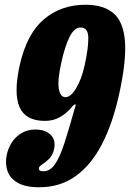

<svg xmlns="http://www.w3.org/2000/svg" viewBox="-20 -780 548 810"><path d="M144.5 -72.5Q140.5 -57.5 163 -57.5Q192 -57.5 212.5 -88Q233 -118.5 251.5 -175.5Q270 -232.5 292.5 -313Q296 -326 298.2 -332Q300.5 -338 298.5 -339.5Q293.5 -342 279 -324Q258.5 -300 231.2 -285Q204 -270 169 -270Q88 -270 62.5 -328Q37 -386 63 -504Q92.5 -636.5 164.8 -698.2Q237 -760 341 -760Q417 -760 459 -724Q501 -688 507.2 -605Q513.5 -522 482 -380Q455.5 -260 410.5 -172.5Q365.5 -85 299.8 -37.5Q234 10 145.5 10Q86.5 10 54 -9.2Q21.5 -28.5 11.2 -59.8Q1 -91 8.5 -127Q19.5 -176 52.2 -204.8Q85 -233.5 129 -233.5Q171.5 -233.5 194 -211Q216.5 -188.5 208 -150Q202 -124.5 187.2 -110Q172.5 -95.5 159.2 -87.2Q146 -79 144.5 -72.5ZM238.5 -515Q222 -440.5 228.2 -405.2Q234.5 -370 256 -370Q278.5 -370 301.5 -408.2Q324.5 -446.5 337.5 -506.5Q353.5 -580 352.5 -622Q351.5 -664 320 -664Q293.5 -664 273.8 -625Q254 -586 238.5 -515Z"/></svg>

Font: Besley* Condensed Heavy
Style: Italic
Weight: 800
Width: 3
Italic angle: -13°
Designer: Owen Earl
Foundry: indestructible type*
Version: Version 3.000; ttfautohint (v1.8.3)